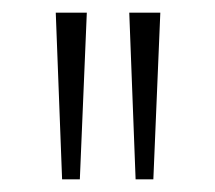

<svg xmlns="http://www.w3.org/2000/svg" viewBox="-20 -725 340 303"><path d="M78 -442 68 -705H117L106 -442ZM194 -442 184 -705H233L222 -442Z"/></svg>

Font: Nunito Sans 10pt Condensed ExtraLight
Style: Regular
Weight: 250
Width: 3
Designer: Vernon Adams
Foundry: Vernon Adams
Version: Version 3.101;gftools[0.9.27]